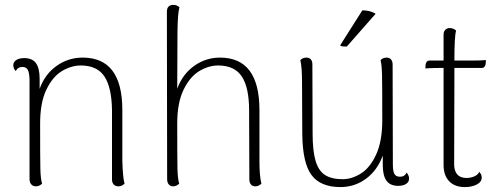

<svg xmlns="http://www.w3.org/2000/svg" viewBox="-20 -748 2044 780"><path d="M486 -2Q475 9 461 9Q449 9 442 1.5Q435 -6 435 -19V-299Q434 -392 404.5 -437Q375 -482 308 -482Q270 -482 232 -459.5Q194 -437 168.5 -384Q143 -331 143 -246Q143 -101 144 -61Q145 -21 151 -2Q140 9 126 9Q114 9 107 1Q100 -7 100 -20V-426Q99 -454 92.5 -465Q86 -476 71 -476Q52 -476 44 -459Q34 -470 34 -483Q34 -496 46 -504Q58 -512 78 -512Q111 -512 126 -491.5Q141 -471 141 -428V-387Q162 -446 209.5 -480Q257 -514 316 -514Q477 -514 477 -301V-94Q479 -25 486 -2Z M1042 -2Q1031 9 1017 9Q1006 9 999.5 1.5Q993 -6 993 -19L992 -299Q992 -392 962.5 -437Q933 -482 866 -482Q828 -482 790 -459.5Q752 -437 726 -384Q700 -331 700 -246Q700 -101 701 -61Q702 -21 708 -2Q697 9 683 9Q672 9 665.5 1Q659 -7 659 -20L658 -701Q658 -714 664.5 -721Q671 -728 683 -728H686Q699 -728 709 -718Q702 -695 701 -619L700 -388Q722 -447 769 -480.5Q816 -514 874 -514Q1034 -514 1034 -301V-94Q1034 -32 1042 -2Z M1642 -23Q1642 -9 1630 -1Q1618 7 1598 7Q1565 7 1550 -14Q1535 -35 1535 -78V-116Q1513 -56 1467 -22Q1421 12 1363 12Q1282 12 1245.5 -37Q1209 -86 1208 -205L1207 -412Q1207 -476 1200 -504Q1210 -514 1225 -514Q1236 -514 1242.5 -507Q1249 -500 1249 -487L1250 -206Q1250 -135 1262 -94.5Q1274 -54 1300.5 -37Q1327 -20 1372 -20Q1409 -20 1446 -43Q1483 -66 1508 -120Q1533 -174 1533 -260Q1533 -405 1532 -444.5Q1531 -484 1526 -504Q1536 -514 1551 -514Q1562 -514 1568.5 -506.5Q1575 -499 1575 -486L1576 -80Q1576 -52 1582.5 -41Q1589 -30 1605 -30Q1624 -30 1632 -47Q1642 -34 1642 -23ZM1389 -559H1383Q1364 -559 1362 -564L1452 -706Q1484 -706 1506 -692Z M1954 -504 1953 -488Q1952 -481 1948 -476.5Q1944 -472 1939 -472H1826V-428L1825 -80Q1825 -54 1837.5 -39.5Q1850 -25 1875 -25Q1892 -25 1907 -31.5Q1922 -38 1927 -50Q1937 -39 1937 -27Q1937 -9 1917 1.5Q1897 12 1868 12Q1828 12 1805 -11.5Q1782 -35 1782 -78V-472H1768Q1734 -472 1708 -470L1709 -486Q1710 -493 1714 -497.5Q1718 -502 1723 -502H1782V-607Q1782 -620 1789 -627Q1796 -634 1808 -634Q1821 -634 1833 -624Q1826 -602 1826 -502H1894Q1934 -502 1954 -504Z"/></svg>

Font: Arima Madurai ExtraLight
Style: Regular
Weight: 275
Designer: Joana Correia and Natanael Gama
Foundry: NDISCOVER
Version: Version 1.019